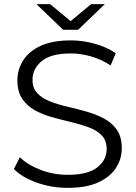

<svg xmlns="http://www.w3.org/2000/svg" viewBox="-20 -901 655 927"><path d="M307 6Q228 6 157 -19.5Q86 -45 47 -85L76 -142Q113 -105 175.5 -81Q238 -57 307 -57Q405 -57 450 -93Q495 -129 495 -181Q495 -222 472 -246.5Q449 -271 410.5 -285.5Q372 -300 326 -311Q280 -322 234 -334.5Q188 -347 149.5 -368Q111 -389 87.5 -423.5Q64 -458 64 -514Q64 -565 91.5 -609Q119 -653 176 -679.5Q233 -706 322 -706Q381 -706 439 -689.5Q497 -673 539 -644L514 -585Q469 -615 418.5 -629Q368 -643 322 -643Q226 -643 181.5 -606Q137 -569 137 -516Q137 -475 160.5 -450.5Q184 -426 222.5 -411Q261 -396 307 -385.5Q353 -375 398.5 -362Q444 -349 482.5 -328.5Q521 -308 544.5 -274Q568 -240 568 -185Q568 -134 540 -90.5Q512 -47 454.5 -20.5Q397 6 307 6ZM285 -757 156 -881H222L321 -799L420 -881H486L357 -757Z"/></svg>

Font: Montserrat
Style: Regular
Weight: 400
Designer: Julieta Ulanovsky
Foundry: Julieta Ulanovsky
Version: Version 9.000; ttfautohint (v1.8.4.7-5d5b)